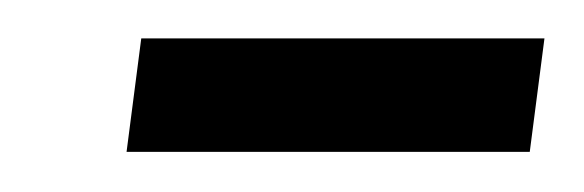

<svg xmlns="http://www.w3.org/2000/svg" viewBox="-20 -638 298 98"><path d="M44.6 -560.5 52.1 -618.4H257.9L250.4 -560.5Z"/></svg>

Font: Alumni Sans Thin
Style: Italic
Weight: 100
Italic angle: -8°
Designer: Robert E. Leuschke
Foundry: Robert E. Leuschke
Version: Version 1.016